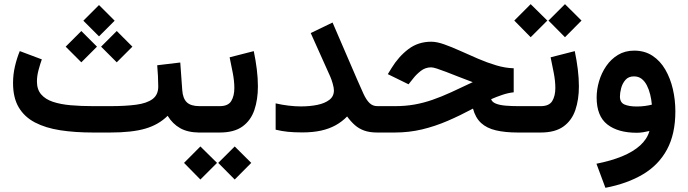

<svg xmlns="http://www.w3.org/2000/svg" viewBox="-20 -635 3298 920"><path d="M454.4 -610.8 379.4 -535.8 454.4 -460.8 529.4 -535.8ZM539.4 -486.4 464.4 -411.4 539.4 -336.4 614.4 -411.4ZM369.7 -486.4 294.7 -411.4 369.7 -336.4 444.7 -411.4ZM733.3 -322.3Q735.3 -299.7 736.8 -271.8Q738.3 -243.8 738.3 -220.3Q738.3 -180.6 710.9 -160.3Q683.6 -140 632 -133.2Q580.5 -126.4 507.8 -126.4H426.3Q367.8 -126.4 318.7 -130.7Q269.5 -135.1 233.4 -147.2Q197.3 -159.4 177.1 -182.9Q157 -206.4 157 -244.7Q157 -270.8 164.6 -299.3Q172.3 -327.8 180.4 -350.5L74.8 -390.2Q60.8 -356.3 51.7 -317.4Q42.5 -278.4 42.5 -237.1Q42.5 -166.5 69.8 -120.5Q97.1 -74.5 147.8 -48.1Q198.4 -21.7 269 -10.8Q339.6 0 426.3 0H507.8Q612.8 0 676.5 -18.7Q740.1 -37.3 783.3 -80.1Q807.1 -41.2 843.8 -20.6Q880.6 0 936.3 0H947.8V-126.4H936.3Q894.2 -126.4 875.1 -144.9Q856 -163.5 853.3 -203.1L843.8 -335.5Z M927.2 -126.4V0H966.3V-126.4ZM1104.7 66.8 1025.7 145.5 1104.7 225.2 1183.9 145.5ZM940.2 66.8 861.8 145.5 940.2 225.2 1020 145.5ZM1032.7 0Q1101.9 0 1141.8 -28.9Q1181.8 -57.8 1198.8 -107.8Q1215.8 -157.8 1215.8 -221.1Q1215.8 -260.3 1210.5 -303.1Q1205.2 -346 1196 -390L1080.3 -360.4Q1088.3 -322.9 1095.6 -284.4Q1102.9 -245.9 1102.9 -213.3Q1102.9 -175.4 1088.1 -150.9Q1073.2 -126.4 1032.9 -126.4H954.6V0Z M1580 -201.5Q1580 -173.3 1558.1 -156.5Q1536.1 -139.7 1500.2 -132.4Q1464.4 -125.1 1421.7 -125.1Q1393.8 -125.1 1362.4 -128.9Q1330.9 -132.6 1300.8 -139.7V-13.6Q1330.2 -6.5 1359.4 -3.5Q1388.7 -0.5 1429 -0.5Q1478.8 -0.5 1518.1 -9.1Q1557.4 -17.8 1588.3 -34.9Q1619.1 -52 1643.3 -77Q1660.4 -53.3 1679.8 -36.1Q1699.1 -18.8 1725 -9.4Q1751 0 1788.4 0H1808.9V-126.4H1788.4Q1765.6 -126.4 1750.3 -141.6Q1735 -156.7 1721.9 -185.1Q1708.9 -213.4 1692 -252.3L1573.5 -527.1L1468.9 -476.6L1562.4 -268.2Q1568.8 -253.8 1574.4 -233.8Q1580 -213.9 1580 -201.5Z M2441.5 -307.9Q2401.9 -308.8 2358.3 -321.7Q2314.7 -334.7 2270.8 -353.6Q2226.8 -372.6 2185.3 -391.3Q2143.8 -410.1 2108.3 -422.6Q2072.9 -435.1 2046.4 -435.1Q1983.5 -435.1 1936.5 -399.3Q1889.6 -363.6 1855.9 -308.4L1838.3 -279.7L1937.6 -231.1L1959.9 -259.1Q1975.1 -278.8 1996.8 -295.6Q2018.5 -312.3 2045.9 -312.3Q2055 -312.3 2073.4 -306.4Q2091.9 -300.5 2118 -290.4Q2144.1 -280.3 2176.3 -267.6Q2208.4 -254.9 2245.1 -241.3Q2188.1 -214.2 2141.3 -192.7Q2094.4 -171.3 2052 -156.6Q2009.6 -141.9 1966.1 -134.1Q1922.7 -126.4 1872.6 -126.4H1789.6V0H1871.1Q1939.7 0 2002.2 -14.9Q2064.6 -29.8 2124.9 -55.8Q2185.2 -81.8 2246.4 -114.6Q2257.9 -71 2285.1 -45.8Q2312.3 -20.7 2356.4 -10.4Q2400.5 0 2461.9 0H2490.7V-126.4H2463.9Q2430.4 -126.4 2402.3 -128.8Q2374.3 -131.2 2356.1 -138.5Q2337.9 -145.7 2333.3 -159.7Q2358 -170.7 2386.8 -180.4Q2415.5 -190.1 2441.5 -192.7Z M2471.2 -126.4V0H2505.9V-126.4ZM2687.2 -615.1 2608.2 -536.4 2687.2 -456.7 2766.4 -536.4ZM2522.8 -615.1 2444.3 -536.4 2522.8 -456.7 2602.5 -536.4ZM2570.8 0Q2639.9 0 2679.9 -28.9Q2719.9 -57.8 2736.9 -107.8Q2753.9 -157.8 2753.9 -221.1Q2753.9 -260.3 2748.6 -303.1Q2743.3 -346 2734.1 -390L2618.4 -360.4Q2626.4 -322.9 2633.7 -284.4Q2641 -245.9 2641 -213.3Q2641 -175.4 2626.2 -150.9Q2611.3 -126.4 2571 -126.4H2492.7V0Z M3216.1 -101.4Q3216.1 -156.1 3204.2 -207.8Q3192.2 -259.6 3168 -301.4Q3143.8 -343.3 3106.5 -367.8Q3069.3 -392.4 3018.6 -392.4Q2974.8 -392.4 2941.1 -371.9Q2907.4 -351.5 2884.7 -318.2Q2862 -284.9 2850.4 -245.4Q2838.9 -206 2838.9 -167.8Q2838.9 -79 2889.9 -38.9Q2940.9 1.2 3032 1.2Q3045 1.2 3061.4 -1.3Q3077.7 -3.8 3091.9 -7.3Q3081.2 31.2 3047.3 61.9Q3013.4 92.6 2960.2 114.3Q2907 136 2838 149.5L2880.9 264.9Q2985.7 244.9 3060.9 200.2Q3136 155.5 3176.1 81.3Q3216.1 7.1 3216.1 -101.4ZM3031.2 -124.7Q2994.6 -124.7 2972.6 -134.1Q2950.5 -143.6 2950.5 -172.5Q2950.5 -190 2956.4 -212.6Q2962.3 -235.2 2976.9 -252.1Q2991.5 -269 3017.6 -269Q3039 -269 3054.2 -257.5Q3069.3 -245.9 3079.4 -226.2Q3089.5 -206.5 3095.4 -182.5Q3101.4 -158.5 3103.5 -133.6Q3089.6 -129.9 3070.8 -127.3Q3052.1 -124.7 3031.2 -124.7Z"/></svg>

Font: Vazirmatn
Style: Regular
Weight: 400
Designer: Saber Rastikerdar
Foundry: Saber Rastikerdar
Version: Version 33.003;September 2, 2022;FontCreator 14.0.0.2862 64-